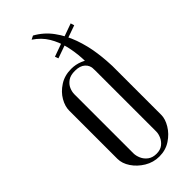

<svg xmlns="http://www.w3.org/2000/svg" viewBox="-233 -738 776 776"><g transform="rotate(-45 155.5 -349.5)"><path d="M132.4 -695.1 148.1 -703.1Q188.2 -681 215.2 -644.2Q242.2 -607.5 258.4 -562.2Q274.5 -516.9 281.3 -468.6Q288.1 -420.2 288.1 -375.6L225.9 -429.2Q225.9 -462.2 223.8 -499.4Q221.6 -536.5 212.9 -572.9Q204.1 -609.2 185.2 -640.9Q166.2 -672.6 132.4 -695.1ZM37.1 -109.5V-385.1Q37.1 -409.4 52.1 -435.6Q67.1 -461.8 95.5 -480.2Q123.9 -498.8 162 -498.8Q187.6 -498.8 210.6 -489.3Q233.6 -479.9 251 -464Q268.4 -448.1 278.2 -428.9Q288.1 -409.6 288.1 -390V-109.5Q288.1 -86.2 272.1 -59.6Q256.1 -32.9 228.2 -14.4Q200.2 4.1 163.9 4.1Q130 4.1 100.9 -13.4Q71.9 -31 54.5 -57Q37.1 -83 37.1 -109.5ZM98.6 -417V-79.4Q98.6 -65.4 105.4 -49.6Q112.2 -33.8 126.8 -22.8Q141.4 -11.9 163.6 -11.9Q185.2 -11.9 198.8 -22.2Q212.4 -32.5 219.3 -47.7Q226.2 -62.9 226.2 -76.9V-433.2Q226.2 -454.8 211 -468.6Q195.8 -482.4 168 -482.4Q142 -482.8 126.8 -472.1Q111.6 -461.4 105.1 -446.3Q98.6 -431.2 98.6 -417ZM290.6 -630.1 295.4 -614.6 155.8 -565.2 150.4 -579.8Z"/></g></svg>

Font: Emberly Black
Style: Regular
Weight: 900
Designer: Rajesh Rajput
Foundry: Rajesh Rajput
Version: Version 1.000